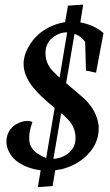

<svg xmlns="http://www.w3.org/2000/svg" viewBox="-20 -716 468 818"><path d="M118.2 -195.8Q103 -154.3 104.5 -125Q104.5 -79.6 150.9 -55.2Q161.1 -48.8 176.8 -43L212.9 -256.3Q151.9 -305.7 121.6 -342.8Q80.6 -394.5 80.6 -442.4V-453.1Q83.5 -481.9 97.7 -509.3Q123 -558.1 165.5 -585.9Q208.5 -614.3 257.3 -621.6L269.5 -691.9L334.5 -696.3L322.3 -620.6Q381.3 -609.9 420.9 -575.2L389.2 -406.2L346.2 -415.5L342.8 -537.6Q326.2 -561.5 297.4 -571.8L261.7 -361.8Q319.3 -313.5 341.8 -293Q391.6 -243.7 399.9 -183.6Q400.9 -180.7 400.4 -168.9Q400.4 -106 354.5 -58.6Q317.4 -19 259.3 0Q242.7 5.9 215.3 9.3L204.1 76.7L141.1 81.5L153.3 9.3Q101.1 3.4 58.6 -23.9Q36.1 -39.6 23.4 -60.1Q10.7 -81.1 8.3 -101.1Q7.3 -103 7.3 -113.3Q7.3 -125.5 11.2 -139.6Q24.4 -178.2 62 -192.9Q78.1 -200.7 97.7 -200.7Q109.4 -200.7 118.2 -195.8ZM207.5 -39.1Q239.3 -41.5 262.2 -56.6Q301.8 -82 301.8 -127.9Q301.8 -173.3 270 -206.5Q260.7 -217.8 240.7 -233.9ZM266.1 -578.1H264.2Q232.4 -578.1 204.1 -555.7Q176.8 -534.2 173.8 -496.1V-489.7Q173.8 -447.3 203.1 -415Q210 -407.7 233.9 -384.8Z"/></svg>

Font: Neuton Cursive
Style: Regular
Weight: 500
Designer: Brian M Zick
Version: Version 1.43